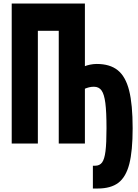

<svg xmlns="http://www.w3.org/2000/svg" viewBox="-20 -820 790 1097"><path d="M46.9 -800H465.1V0H315.7V-644H196.3V0H46.9ZM510.7 126.9H523.3Q549.5 126.9 563.3 108.2Q577 89.5 582.7 44.2Q588.5 -1.1 588.5 -86.9Q588.5 -181.2 581.9 -231.6Q575.4 -282 560.1 -303.2Q544.9 -324.4 516.7 -324.4Q501.7 -324.4 488.6 -321.1Q475.5 -317.7 463.1 -312.4V-441.2Q475.2 -446.6 494.5 -450.6Q513.9 -454.6 532.6 -454.6Q608.3 -454.6 652.9 -418.6Q697.6 -382.7 717.8 -303Q737.9 -223.4 737.9 -86.9Q737.9 42.5 718.8 116.8Q699.6 191.1 656.6 224.1Q613.5 257.1 537.8 257.1H510.7Z"/></svg>

Font: Martian Mono VF sWd Rg
Style: Regular
Weight: 400
Width: 6
Monospace: yes
Designer: Roman Shamin
Foundry: Evil Martians
Version: Version 1.100